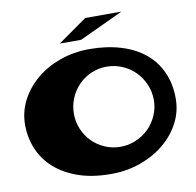

<svg xmlns="http://www.w3.org/2000/svg" viewBox="-96 -1001 1141 1118"><g transform="rotate(-10 474.5 -441.5)"><path d="M480.5 -902.3H694.3L434.6 -781.2H308.6ZM471.7 -719.7Q574.2 -719.7 657.7 -694.3Q741.2 -668.9 798.8 -621.1Q856.4 -573.2 887.2 -504.4Q918 -435.5 918 -349.6Q918 -272.5 882.8 -205.6Q847.7 -138.7 787.1 -88.9Q726.6 -39.1 646 -10.3Q565.4 18.6 471.7 18.6Q361.3 18.6 278.8 -10.3Q196.3 -39.1 140.1 -88.9Q84 -138.7 55.7 -206.1Q27.3 -273.4 27.3 -349.6Q27.3 -425.8 62 -493.2Q96.7 -560.5 157.2 -611.3Q217.8 -662.1 298.8 -690.9Q379.9 -719.7 471.7 -719.7ZM552.7 -127.9Q601.6 -127.9 645 -146.5Q688.5 -165 720.7 -196.8Q752.9 -228.5 772 -272Q791 -315.4 791 -363.3Q791 -412.1 772 -456.1Q752.9 -500 720.7 -532.2Q688.5 -564.5 645 -583Q601.6 -601.6 552.7 -601.6Q504.9 -601.6 461.9 -583Q418.9 -564.5 387.2 -532.2Q355.5 -500 336.9 -456.1Q318.4 -412.1 318.4 -363.3Q318.4 -315.4 336.9 -272Q355.5 -228.5 387.2 -196.8Q418.9 -165 461.9 -146.5Q504.9 -127.9 552.7 -127.9Z"/></g></svg>

Font: Polsku
Style: Regular
Weight: 400
Designer: Sebastien Sanfilippo
Version: Version 1.1